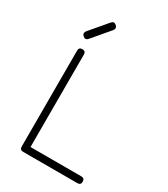

<svg xmlns="http://www.w3.org/2000/svg" viewBox="-205 -933 896 1025"><g transform="rotate(30 243.0 -420.0)"><path d="M83 -695Q68 -708 80 -725L170 -831Q184 -848 200 -834Q215 -820 203 -804L113 -698Q99 -681 83 -695ZM111 0Q90 0 90 -21V-612Q90 -633 111 -633Q132 -633 132 -612V-42H445Q466 -42 466 -21Q466 0 445 0Z"/></g></svg>

Font: Jura Light
Style: Regular
Weight: 300
Designer: Daniel Johnson, Alexei Vanyashin
Foundry: Daniel Johnson
Version: Version 5.103